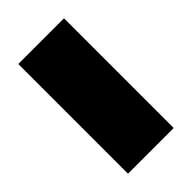

<svg xmlns="http://www.w3.org/2000/svg" viewBox="-157 -537 594 594"><g transform="rotate(-45 140.0 -240.0)"><path d="M40 -480H240V0H40Z"/></g></svg>

Font: Prompt ExtraBold
Style: Regular
Weight: 800
Designer: Katatrad Team
Foundry: CadsonDemak
Version: Version 1.000